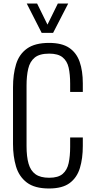

<svg xmlns="http://www.w3.org/2000/svg" viewBox="-20 -1062 539 1092"><path d="M259 10Q177 10 132.5 -24Q88 -58 71 -115.5Q54 -173 54 -243V-565Q54 -640 71.5 -697Q89 -754 134 -786Q179 -818 259 -818Q332 -818 373.5 -790Q415 -762 433 -710.5Q451 -659 451 -588V-539H379V-586Q379 -639 370.5 -677Q362 -715 336 -736Q310 -757 260 -757Q205 -757 177.5 -734.5Q150 -712 140.5 -671Q131 -630 131 -576V-231Q131 -171 142.5 -131Q154 -91 182 -71Q210 -51 260 -51Q311 -51 336.5 -73Q362 -95 370.5 -134.5Q379 -174 379 -227V-280H451V-232Q451 -161 434.5 -106.5Q418 -52 376.5 -21Q335 10 259 10ZM217 -875 132 -1042H191L250 -922L309 -1042H368L282 -875Z"/></svg>

Font: Oswald Light
Style: Regular
Weight: 300
Designer: Vernon Adams
Foundry: Vernon Adams
Version: Version 4.103;gftools[0.9.33.dev8+g029e19f]